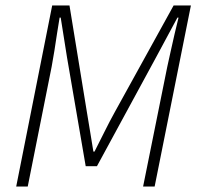

<svg xmlns="http://www.w3.org/2000/svg" viewBox="-20 -679 724 699"><path d="M39 0 170 -659H233L296 -273Q302 -237 308 -200.5Q314 -164 320 -127H324Q343 -164 361 -200.5Q379 -237 399 -273L612 -659H675L543 0H501L589 -436Q595 -464 602 -495Q609 -526 616 -557Q623 -588 630 -615H626L548 -470L333 -74H292L224 -470L201 -615H197Q192 -587 187.5 -556Q183 -525 178 -494Q173 -463 168 -436L81 0Z"/></svg>

Font: Source Sans 3 ExtraLight Light
Style: Italic
Weight: 300
Italic angle: -11°
Version: Version 3.052;hotconv 1.1.0;makeotfexe 2.6.0